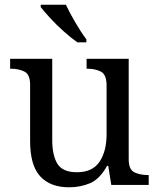

<svg xmlns="http://www.w3.org/2000/svg" viewBox="-20 -786 675 816"><path d="M273 10Q194 10 151 -36.5Q108 -83 108 -186V-426Q108 -470 83.5 -482Q59 -494 26 -494H23V-536H202V-191Q202 -126 224 -90Q246 -54 307 -54Q373 -54 403 -98.5Q433 -143 433 -216V-422Q433 -469 409 -481.5Q385 -494 351 -494H348V-536H527V-109Q527 -65 551.5 -53.5Q576 -42 609 -42H612V0H453L440 -81H435Q404 -25 363 -7.5Q322 10 273 10ZM309 -606Q283 -624 251 -652.5Q219 -681 192.5 -710Q166 -739 153 -756V-766H260Q276 -732 300.5 -690Q325 -648 347 -619V-606Z"/></svg>

Font: NotoSerif-Regular
Style: Regular
Weight: 400
Designer: Monotype Design Team
Foundry: Monotype Imaging Inc.
Version: Version 2.007; ttfautohint (v1.8) -l 8 -r 50 -G 200 -x 14 -D